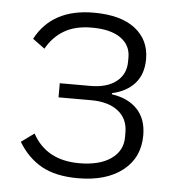

<svg xmlns="http://www.w3.org/2000/svg" viewBox="-45 -593 613 650"><g transform="rotate(5 261.5 -268.5)"><path d="M40 -93 84 -125Q131 -38 243 -38Q312 -38 351 -65.5Q390 -93 390 -139V-155Q390 -202 356.5 -228Q323 -254 265 -254H154V-302H259Q314 -302 346 -327Q378 -352 378 -395V-410Q378 -451 344 -475Q310 -499 246 -499Q190 -499 152.5 -477Q115 -455 92 -414L51 -444Q107 -550 248 -550Q340 -550 389 -512Q438 -474 438 -409Q438 -358 410.5 -326.5Q383 -295 333 -284V-280Q389 -272 420 -239Q451 -206 451 -151Q451 -75 395 -31Q339 13 243 13Q167 13 119 -14Q71 -41 40 -93Z"/></g></svg>

Font: IBM Plex Sans JP Light
Style: Regular
Weight: 300
Designer: Mike Abbink; Paul van der Laan; Pieter van Rosmalen; Wujin Sim; Yejin Wi; Jinhee Kim; Boomi Park; Yona Kim; Kichan Ma
Foundry: Sandoll Inc.
Version: Version 1.002